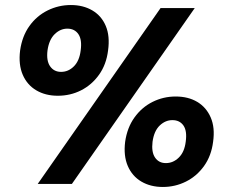

<svg xmlns="http://www.w3.org/2000/svg" viewBox="-20 -732 899 764"><path d="M210 -351Q161 -351 124.5 -372.5Q88 -394 70.5 -434.5Q53 -475 60 -531Q68 -588 97 -628.5Q126 -669 169.5 -690.5Q213 -712 262 -712Q311 -712 347.5 -690.5Q384 -669 401 -628.5Q418 -588 410 -531Q403 -475 374 -434.5Q345 -394 302.5 -372.5Q260 -351 210 -351ZM130 0 619 -700H755L266 0ZM223 -446Q252 -446 274 -468Q296 -490 301 -531Q307 -574 292 -596Q277 -618 248 -618Q220 -618 197.5 -596Q175 -574 169 -531Q164 -490 179.5 -468Q195 -446 223 -446ZM628 12Q579 12 542.5 -9.5Q506 -31 488.5 -71.5Q471 -112 478 -168Q486 -224 515 -264.5Q544 -305 587 -326.5Q630 -348 679 -348Q729 -348 765 -326.5Q801 -305 818.5 -264.5Q836 -224 828 -168Q821 -112 792 -71.5Q763 -31 720 -9.5Q677 12 628 12ZM640 -83Q669 -83 691.5 -105Q714 -127 719 -168Q725 -211 710 -232.5Q695 -254 666 -254Q638 -254 615.5 -232.5Q593 -211 587 -168Q582 -127 597 -105Q612 -83 640 -83Z"/></svg>

Font: Host Grotesk ExtraBold
Style: Italic
Weight: 800
Italic angle: -8°
Designer: Doğukan Karapınar
Foundry: Element Type
Version: Version 1.003; ttfautohint (v1.8.4.7-5d5b)